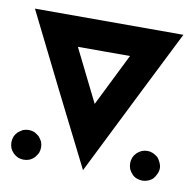

<svg xmlns="http://www.w3.org/2000/svg" viewBox="-55 -455 510 510"><g transform="rotate(10 200.0 -200.0)"><path d="M0 -400.4Q133.8 -400.4 400.4 -400.4Q333 -266.6 200.2 0Q150.4 -99.6 99.6 -200.2Q49.8 -299.8 0 -400.4ZM129.9 -320.3Q153.3 -273.4 200.2 -178.7Q223.6 -225.6 270.5 -320.3Q235.4 -320.3 200.2 -320.3Q165 -320.3 129.9 -320.3ZM68.4 -11.7Q62.5 -5.9 55.7 -2.9Q47.9 0 40 0Q32.2 0 24.4 -2.9Q17.6 -5.9 11.7 -11.7Q5.9 -17.6 2.9 -24.4Q0 -32.2 0 -40Q0 -47.9 2.9 -55.7Q5.9 -62.5 11.7 -68.4Q17.6 -73.2 24.4 -77.1Q32.2 -80.1 40 -80.1Q47.9 -80.1 55.7 -77.1Q62.5 -73.2 68.4 -68.4Q73.2 -62.5 77.1 -55.7Q80.1 -47.9 80.1 -40Q80.1 -32.2 77.1 -24.4Q73.2 -17.6 68.4 -11.7ZM388.7 -11.7Q382.8 -5.9 375 -2.9Q367.2 0 360.4 0Q352.5 0 344.7 -2.9Q336.9 -5.9 332 -11.7Q326.2 -17.6 323.2 -24.4Q320.3 -32.2 320.3 -40Q320.3 -47.9 323.2 -55.7Q326.2 -62.5 332 -68.4Q336.9 -73.2 344.7 -77.1Q352.5 -80.1 360.4 -80.1Q367.2 -80.1 375 -77.1Q382.8 -73.2 388.7 -68.4Q393.6 -62.5 396.5 -55.7Q400.4 -47.9 400.4 -40Q400.4 -32.2 396.5 -24.4Q393.6 -17.6 388.7 -11.7Z"/></g></svg>

Font: Stray Robotalk
Style: Regular
Weight: 400
Designer: Faina Iasen
Version: Version 1.0